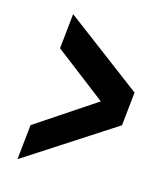

<svg xmlns="http://www.w3.org/2000/svg" viewBox="-87 -656 558 665"><g transform="rotate(15 192.0 -323.5)"><path d="M37.6 -55.7 50.8 -181.2 264.6 -323.7 80.6 -464.8 93.8 -590.8 369.6 -383.3 356.9 -262.7Z"/></g></svg>

Font: Oswald
Style: Medium
Weight: 500
Designer: Vernon Adams
Foundry: Vernon Adams
Version: 3.0; ttfautohint (v0.94.23-7a4d-dirty) -l 8 -r 50 -G 150 -x 